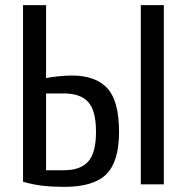

<svg xmlns="http://www.w3.org/2000/svg" viewBox="-20 -720 730 750"><path d="M230 10Q185 10 146.5 5.5Q108 1 70 -10V-700H160V-415Q179 -419 208.5 -422Q238 -425 260 -425Q354 -425 399.5 -375Q445 -325 445 -205Q445 -89 395.5 -39.5Q346 10 230 10ZM160 -55H230Q294 -55 324.5 -89Q355 -123 355 -205Q355 -288 324.5 -321.5Q294 -355 230 -355H160ZM530 0V-700H620V0Z"/></svg>

Font: Cuprum
Style: Regular
Weight: 400
Designer: Jovanny Lemonad
Foundry: Jovanny Lemonad
Version: Version 3.000